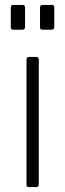

<svg xmlns="http://www.w3.org/2000/svg" viewBox="-20 -762 266 782"><path d="M138 -13Q138 -6 135.5 -3Q133 0 125 0H100Q92 0 90 -2.5Q88 -5 88 -11V-519Q88 -530 98 -530H128Q138 -530 138 -519ZM82 -732V-654Q82 -647 79.5 -644Q77 -641 69 -641H36Q28 -641 26 -643.5Q24 -646 24 -652V-731Q24 -742 33 -742H72Q82 -742 82 -732ZM201 -732V-654Q201 -647 198.5 -644Q196 -641 188 -641H155Q147 -641 145 -643.5Q143 -646 143 -652V-731Q143 -742 153 -742H191Q201 -742 201 -732Z"/></svg>

Font: Libre Franklin Thin ExtraLight
Style: Regular
Weight: 250
Version: Version 3.000